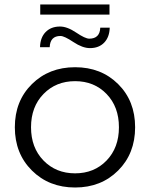

<svg xmlns="http://www.w3.org/2000/svg" viewBox="-20 -829 667 854"><path d="M159 -764V-809H467V-764ZM380 -615Q347 -615 306.5 -642Q266 -669 249 -669Q203 -669 201 -619H158Q159 -662 183 -686.5Q207 -711 247 -711Q279 -711 319 -684Q359 -657 377 -657Q424 -657 426 -706H468Q467 -664 443.5 -639.5Q420 -615 380 -615ZM505.5 -70.5Q430 5 314 5Q198 5 122 -70.5Q46 -146 46 -263Q46 -380 122 -455Q198 -530 314 -530Q430 -530 505.5 -455Q581 -380 581 -263Q581 -146 505.5 -70.5ZM173.5 -115Q229 -58 314 -58Q399 -58 454 -115Q509 -172 509 -263Q509 -354 454 -411Q399 -468 314 -468Q229 -468 173.5 -411Q118 -354 118 -263Q118 -172 173.5 -115Z"/></svg>

Font: mBank
Style: Regular
Weight: 400
Designer: Julieta Ulanovsky
Foundry: Julieta Ulanovsky
Version: Version 7.200;PS 007.200;hotconv 1.0.88;makeotf.lib2.5.64775